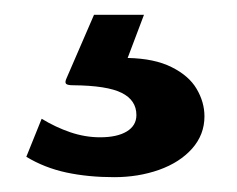

<svg xmlns="http://www.w3.org/2000/svg" viewBox="-20 -25 320 259"><path d="M134 214Q98.9 214 69.5 207.7Q40.1 201.4 15.5 186.5L36.2 135.2Q54.9 146.6 74.8 153.4Q94.8 160.2 115 160.2Q137.9 160.2 150.9 152.4Q164 144.5 164 130.2Q164 110.2 144.2 100.3Q124.5 90.4 78.5 90Q71.2 90 69.2 88.1Q67.1 86.1 70 80L106.8 -5H174.2L152.2 53.2Q188.4 53.9 211.6 65.6Q234.9 77.2 245.3 95Q255.8 112.8 255.8 132Q255.8 156.6 239.2 175.4Q222.6 194.1 194.6 204.1Q166.6 214 134 214Z"/></svg>

Font: Public Sans VF
Style: Regular
Weight: 400
Designer: Pablo Impallari, Rodrigo Fuenzalida (Modified by Dan O. Williams and USWDS)
Version: Version 1.003